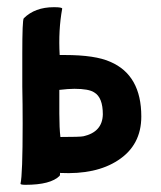

<svg xmlns="http://www.w3.org/2000/svg" viewBox="-20 -456 447 534"><path d="M242 -199Q227 -209 187 -209Q170 -209 145 -206V-140Q145 -100 148 -75Q203 -75 212 -77Q265 -89 266 -138Q266 -185 242 -199ZM43 -112Q43 -169 42 -215Q42 -262 42 -307Q42 -400 46 -405Q77 -436 130 -436Q153 -436 153 -432Q142 -372 146 -303H160Q245 -303 287 -284Q373 -247 373 -132Q373 -52 308 -10Q247 30 147 25Q147 32 146 33Q121 58 51 58Q37 58 37 55Q43 30 43 -112Z"/></svg>

Font: Bubblegum Sans
Style: Regular
Weight: 400
Designer: Angel Koziupa and Alejandro Paul
Foundry: Angel Koziupa and Alejandro Paul
Version: Version 1.001